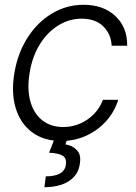

<svg xmlns="http://www.w3.org/2000/svg" viewBox="-20 -573 565 796"><path d="M233.9 11.7Q160.2 11.2 112.1 -25.4Q64 -62 44.9 -125.5Q25.9 -189 39.6 -270Q53.2 -352.5 94 -416.5Q134.8 -480.5 195.1 -516.8Q255.4 -553.2 326.7 -553.2Q408.7 -553.2 458.5 -506.3Q508.3 -459.5 507.3 -383.3H442.9Q440.9 -430.7 408.9 -462.9Q377 -495.1 318.8 -495.6Q266.6 -495.6 221.2 -467.3Q175.8 -439 144.8 -388.7Q113.8 -338.4 103 -272Q91.8 -206.1 105.2 -155Q118.7 -104 154.1 -75.2Q189.5 -46.4 242.7 -46.4Q278.8 -46.4 311.3 -60.3Q343.8 -74.2 368.7 -99.4Q393.6 -124.5 406.7 -159.2H470.2Q454.6 -109.4 420.2 -71Q385.7 -32.7 338.1 -10.7Q290.5 11.2 233.9 11.7ZM208 -2.9H261.7L251 25.4Q281.2 30.3 299.6 50.3Q317.9 70.3 310.5 108.9Q304.2 151.9 266.6 177.2Q229 202.6 164.1 203.1L169.9 158.2Q205.6 158.2 227.3 147Q249 135.7 252.9 110.8Q257.3 84.5 240.7 73.2Q224.1 62 183.6 60.1Z"/></svg>

Font: Inter Tight Light
Style: Italic
Weight: 300
Italic angle: -9.39999°
Designer: Rasmus Andersson
Foundry: rsms
Version: Version 3.004